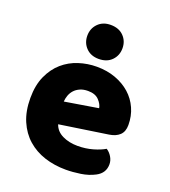

<svg xmlns="http://www.w3.org/2000/svg" viewBox="-134 -811 817 924"><g transform="rotate(20 275.0 -348.5)"><path d="M309 16Q250 16 199.5 -0.5Q149 -17 111.5 -50Q74 -83 52.5 -133Q31 -183 31 -250Q31 -316 52.5 -363.5Q74 -411 109 -441.5Q144 -472 189 -486.5Q234 -501 281 -501Q334 -501 377.5 -485Q421 -469 452.5 -441Q484 -413 501.5 -374Q519 -335 519 -289Q519 -255 500 -237Q481 -219 447 -214L200 -177Q211 -144 245 -127.5Q279 -111 323 -111Q364 -111 400.5 -121.5Q437 -132 460 -146Q476 -136 487 -118Q498 -100 498 -80Q498 -35 456 -13Q424 4 384 10Q344 16 309 16ZM281 -377Q257 -377 239.5 -369Q222 -361 211 -348.5Q200 -336 194.5 -320.5Q189 -305 188 -289L359 -317Q356 -337 337 -357Q318 -377 281 -377ZM186 -626Q186 -663 210.5 -688Q235 -713 275 -713Q317 -713 341.5 -688Q366 -663 366 -626Q366 -589 341.5 -564Q317 -539 275 -539Q235 -539 210.5 -564Q186 -589 186 -626Z"/></g></svg>

Font: Baloo Tammudu
Style: Regular
Weight: 400
Designer: Omkar Shende and Ek Type
Foundry: Ek Type
Version: Version 1.443;PS 1.000;hotconv 16.6.51;makeotf.lib2.5.65220;